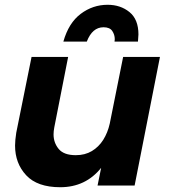

<svg xmlns="http://www.w3.org/2000/svg" viewBox="-20 -776 712 803"><path d="M557 -602H459L460 -612Q460 -631 449.5 -646.5Q439 -662 413 -662Q366 -662 343 -602H245Q267 -680 317.5 -718Q368 -756 430 -756Q484 -756 521.5 -725.5Q559 -695 559 -632ZM232 7Q136 7 89.5 -43Q43 -93 43 -167Q43 -189 48 -221L112 -538H265L207 -243Q204 -227 204 -214Q204 -179 225.5 -153Q247 -127 297 -127Q335.5 -127 364.2 -144.2Q393 -161.5 411.8 -191.2Q430.5 -221 439 -259L495 -538H649L543 0H388L403 -74Q338 7 232 7Z"/></svg>

Font: Argentum Sans SemiBold
Style: Italic
Weight: 600
Italic angle: -11°
Designer: Julieta Ulanovsky (font), Cristiano Sobral (main changes and remaster)
Foundry: Julieta Ulanovsky (font), Cristiano Sobral (main changes and remaster)
Version: Version 2.007;June 15, 2022;FontCreator 14.0.0.2814 64-bit; 